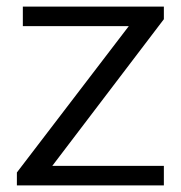

<svg xmlns="http://www.w3.org/2000/svg" viewBox="-20 -560 547 580"><path d="M31 -39 369 -481H49V-540H475V-502L138 -59H475V0H31Z"/></svg>

Font: Pathway Extreme 8pt Thin 12pt Light
Style: Regular
Weight: 300
Version: Version 1.001;gftools[0.9.26]